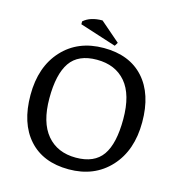

<svg xmlns="http://www.w3.org/2000/svg" viewBox="-112 -851 902 965"><g transform="rotate(15 339.0 -368.5)"><path d="M331.5 15Q198 15 124 -67.5Q50 -150 50 -297Q50 -444 131 -532Q212 -620 346 -620Q480 -620 554 -538Q628 -456 628 -309Q628 -162 546.5 -73.5Q465 15 331.5 15ZM327.5 -554Q231 -554 188.5 -492.5Q146 -431 146 -305.5Q146 -180 200.5 -115.5Q255 -51 351 -51Q447 -51 489.5 -111.5Q532 -172 532 -299.5Q532 -427 478 -490.5Q424 -554 327.5 -554ZM406 -663 395 -645 205 -706V-721Q240 -752 303 -752Z"/></g></svg>

Font: Balthazar
Style: Regular
Weight: 400
Designer: Dario Manuel Muhafara
Foundry: Dario Manuel Muhafara
Version: Version 1.000